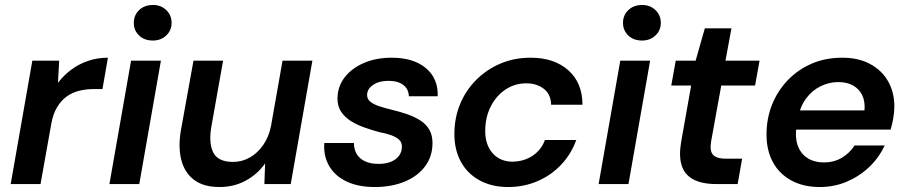

<svg xmlns="http://www.w3.org/2000/svg" viewBox="-20 -740 3651 772"><path d="M23 0 110 -496H218L213 -407Q237 -438 267.5 -460.5Q298 -483 335 -495.5Q372 -508 414 -508L392 -382H359Q327 -382 298.5 -375Q270 -368 247.5 -351.5Q225 -335 209 -308Q193 -281 186 -241L143 0Z M420 0 507 -496H627L540 0ZM595 -577Q560 -577 539 -597.5Q518 -618 518 -648Q518 -679 539.5 -699.5Q561 -720 595 -720Q627 -720 648.5 -699.5Q670 -679 670 -648Q670 -618 648.5 -597.5Q627 -577 595 -577Z M863 12Q798 12 760 -17Q722 -46 709 -97Q696 -148 707 -214L758 -496H877L829 -226Q819 -161 838.5 -125Q858 -89 917 -89Q953 -89 984 -106.5Q1015 -124 1038 -156.5Q1061 -189 1070 -235L1116 -496H1236L1149 0H1043L1046 -83Q1016 -40 968.5 -14Q921 12 863 12Z M1487 12Q1420 12 1373 -10.5Q1326 -33 1303 -73.5Q1280 -114 1284 -165H1403Q1403 -141 1413.5 -122Q1424 -103 1446.5 -92Q1469 -81 1502 -81Q1532 -81 1553 -90Q1574 -99 1585 -114.5Q1596 -130 1596 -150Q1596 -168 1584.5 -178.5Q1573 -189 1552.5 -196.5Q1532 -204 1504 -209Q1475 -217 1445 -227.5Q1415 -238 1390.5 -253.5Q1366 -269 1351.5 -291Q1337 -313 1337 -343Q1337 -391 1365 -428Q1393 -465 1442.5 -486.5Q1492 -508 1555 -508Q1642 -508 1692 -466.5Q1742 -425 1740 -353H1624Q1623 -382 1601.5 -398.5Q1580 -415 1542 -415Q1504 -415 1480 -398.5Q1456 -382 1456 -358Q1456 -342 1468.5 -331.5Q1481 -321 1503 -313.5Q1525 -306 1554 -299Q1588 -291 1618 -280.5Q1648 -270 1671 -255Q1694 -240 1706.5 -218Q1719 -196 1719 -165Q1719 -111 1689 -71Q1659 -31 1606.5 -9.5Q1554 12 1487 12Z M2023 12Q1958 12 1909 -14.5Q1860 -41 1833.5 -89Q1807 -137 1807 -201Q1807 -266 1830 -321.5Q1853 -377 1895 -419Q1937 -461 1992.5 -484.5Q2048 -508 2114 -508Q2208 -508 2265 -457.5Q2322 -407 2322 -319H2196Q2195 -361 2166.5 -383Q2138 -405 2096 -405Q2050 -405 2012.5 -380Q1975 -355 1953 -311.5Q1931 -268 1931 -213Q1931 -184 1939 -161.5Q1947 -139 1961.5 -123Q1976 -107 1996 -98.5Q2016 -90 2040 -90Q2069 -90 2095 -100Q2121 -110 2141 -129.5Q2161 -149 2171 -177H2297Q2277 -121 2236.5 -78Q2196 -35 2141 -11.5Q2086 12 2023 12Z M2387 0 2474 -496H2594L2507 0ZM2562 -577Q2527 -577 2506 -597.5Q2485 -618 2485 -648Q2485 -679 2506.5 -699.5Q2528 -720 2562 -720Q2594 -720 2615.5 -699.5Q2637 -679 2637 -648Q2637 -618 2615.5 -597.5Q2594 -577 2562 -577Z M2860 0Q2802 0 2767 -19Q2732 -38 2720.5 -76Q2709 -114 2719 -171L2759 -396H2679L2697 -496H2777L2814 -626H2921L2897 -496H3034L3016 -396H2880L2839 -170Q2833 -131 2848 -116.5Q2863 -102 2897 -102H2964L2946 0Z M3276 12Q3211 12 3162.5 -14Q3114 -40 3088 -87.5Q3062 -135 3062 -199Q3062 -263 3084 -318.5Q3106 -374 3147 -417Q3188 -460 3243.5 -484Q3299 -508 3367 -508Q3432 -508 3479 -482.5Q3526 -457 3551 -413Q3576 -369 3576 -312Q3576 -289 3571.5 -263.5Q3567 -238 3561 -219H3149L3163 -296H3456Q3459 -333 3446.5 -358Q3434 -383 3409.5 -396.5Q3385 -410 3351 -410Q3314 -410 3280 -393.5Q3246 -377 3221.5 -344.5Q3197 -312 3188 -262L3183 -233Q3176 -191 3186.5 -158Q3197 -125 3224.5 -106Q3252 -87 3293 -87Q3334 -87 3365.5 -106Q3397 -125 3416 -155H3537Q3515 -107 3476 -69.5Q3437 -32 3386 -10Q3335 12 3276 12Z"/></svg>

Font: DM Sans 24pt SemiBold
Style: Italic
Weight: 600
Italic angle: -10°
Designer: Colophon Foundry, Jonny Pinhorn
Foundry: Colophon Foundry
Version: Version 4.004;gftools[0.9.30]